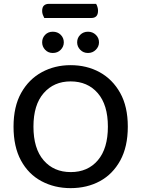

<svg xmlns="http://www.w3.org/2000/svg" viewBox="-20 -959 732 993"><path d="M453 -866H209Q205 -873 201.5 -882.5Q198 -892 198 -902Q198 -922 207.5 -930.5Q217 -939 232 -939H477Q481 -933 484 -923Q487 -913 487 -904Q487 -884 478 -875Q469 -866 453 -866ZM641 -304Q641 -200 602 -129Q563 -58 496.5 -22Q430 14 345 14Q262 14 194.5 -22Q127 -58 88.5 -129Q50 -200 50 -304Q50 -408 89.5 -478.5Q129 -549 196 -585.5Q263 -622 345 -622Q429 -622 495.5 -585.5Q562 -549 601.5 -478.5Q641 -408 641 -304ZM538 -304Q538 -417 485.5 -477.5Q433 -538 345 -538Q259 -538 206 -477.5Q153 -417 153 -304Q153 -191 205.5 -130Q258 -69 346 -69Q434 -69 486 -130Q538 -191 538 -304ZM310 -740Q310 -718 294 -701.5Q278 -685 253 -685Q229 -685 213.5 -701.5Q198 -718 198 -740Q198 -763 213.5 -779Q229 -795 253 -795Q278 -795 294 -779Q310 -763 310 -740ZM492 -740Q492 -718 475.5 -701.5Q459 -685 435 -685Q411 -685 395 -701.5Q379 -718 379 -740Q379 -763 395 -779Q411 -795 435 -795Q459 -795 475.5 -779Q492 -763 492 -740Z"/></svg>

Font: Baloo Tamma 2 Medium
Style: Regular
Weight: 500
Designer: Divya Kowshik, Shuchita Grover and Ek Type
Foundry: Ek Type
Version: Version 1.700